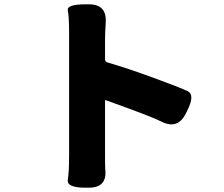

<svg xmlns="http://www.w3.org/2000/svg" viewBox="-20 -821 1040 892"><path d="M377 51Q289 51 295 14Q301 -23 301 -100V-671Q301 -744 295 -772.5Q289 -801 379 -801H392Q478 -801 471 -715V-711Q468 -671 468 -631V-546Q468 -534 479 -531Q569 -505 693.5 -459.5Q818 -414 852.5 -397Q887 -380 849 -305L843 -293Q805 -218 730 -256Q686 -279 473 -355Q468 -357 468 -352V-100Q468 -48 469 -35Q479 51 392 51Z"/></svg>

Font: Resource Han Rounded JP Heavy
Style: Regular
Weight: 900
Designer: Cyano Hao (round all glyphs); Ryoko NISHIZUKA 西塚涼子 (kana, bopomofo & ideographs); Paul D. Hunt (Latin, Greek & Cyrillic)
Foundry: Cyano Hao
Version: 0.990